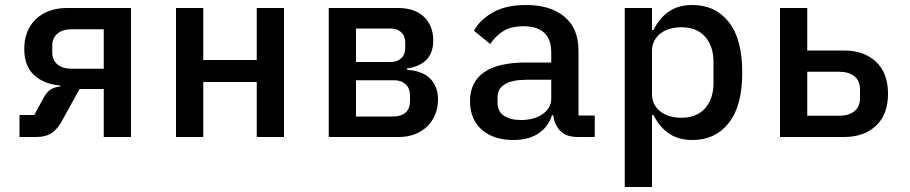

<svg xmlns="http://www.w3.org/2000/svg" viewBox="-20 -548 3640 768"><path d="M58 -88H117L154 -156Q166 -179 182 -189.5Q198 -200 221 -202V-206Q157 -211 117 -247Q77 -283 77 -353Q77 -390 89 -420Q101 -450 123.5 -471.5Q146 -493 177.5 -504.5Q209 -516 248 -516H504V0H395V-192H298L231 -70Q211 -32 187 -16Q163 0 125 0H58ZM395 -431H268Q230 -431 209.5 -413.5Q189 -396 189 -365V-339Q189 -308 209.5 -290.5Q230 -273 268 -273H395Z M684 -516H793V-308H1007V-516H1116V0H1007V-220H793V0H684Z M1295 -516H1572Q1639 -516 1676 -480.5Q1713 -445 1713 -386Q1713 -290 1608 -274V-269Q1672 -264 1702 -232.5Q1732 -201 1732 -150Q1732 -119 1721.5 -92Q1711 -65 1691 -44.5Q1671 -24 1641.5 -12Q1612 0 1575 0H1295ZM1552 -82Q1584 -82 1602 -97.5Q1620 -113 1620 -142V-166Q1620 -195 1602.5 -211Q1585 -227 1556 -227H1404V-82ZM1542 -300Q1569 -300 1585 -315Q1601 -330 1601 -356V-378Q1601 -404 1585 -419Q1569 -434 1542 -434H1404V-300Z M2292 0Q2245 0 2221.5 -24Q2198 -48 2193 -87H2188Q2173 -40 2133.5 -14Q2094 12 2033 12Q1954 12 1907 -29.5Q1860 -71 1860 -144Q1860 -219 1915.5 -258.5Q1971 -298 2086 -298H2185V-338Q2185 -443 2074 -443Q2024 -443 1993 -423.5Q1962 -404 1941 -372L1876 -425Q1898 -467 1950 -497.5Q2002 -528 2084 -528Q2182 -528 2238 -481Q2294 -434 2294 -345V-86H2359V0ZM2185 -154V-229H2088Q1970 -229 1970 -158V-138Q1970 -103 1995 -85.5Q2020 -68 2064 -68Q2117 -68 2151 -92Q2185 -116 2185 -154Z M2479 -516H2588V-428H2594Q2617 -475 2655 -501.5Q2693 -528 2750 -528Q2841 -528 2895 -460Q2949 -392 2949 -258Q2949 -124 2895 -56Q2841 12 2750 12Q2693 12 2655 -14.5Q2617 -41 2594 -88H2588V200H2479ZM2834 -216V-300Q2834 -363 2800.5 -401Q2767 -439 2705 -439Q2681 -439 2660 -433Q2639 -427 2623 -415Q2607 -403 2597.5 -385.5Q2588 -368 2588 -344V-172Q2588 -148 2597.5 -130.5Q2607 -113 2623 -101Q2639 -89 2660 -83Q2681 -77 2705 -77Q2767 -77 2800.5 -115Q2834 -153 2834 -216Z M3100 -516H3209V-346H3356Q3436 -346 3484 -301Q3532 -256 3532 -173Q3532 -90 3484 -45Q3436 0 3356 0H3100ZM3337 -85Q3375 -85 3397.5 -103Q3420 -121 3420 -156V-190Q3420 -225 3397.5 -243Q3375 -261 3337 -261H3209V-85Z"/></svg>

Font: IBM Plaex Mono Medium
Style: Regular
Weight: 500
Designer: Mike Abbink, Paul van der Laan, Pieter van Rosmalen
Foundry: Bold Monday
Version: Version 2.003